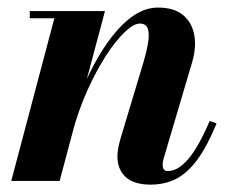

<svg xmlns="http://www.w3.org/2000/svg" viewBox="-20 -490 625 520"><path d="M388.3 10Q342.5 10 320.3 -10.6Q298 -31.3 298 -67Q298 -77.8 300.6 -90.8Q303.2 -103.8 306 -113.3L366 -313Q377.7 -351.8 381.4 -376.9Q385 -402 379.6 -414.1Q374.2 -426.2 358.5 -426.2Q342 -426.2 317.8 -403.1Q293.5 -380 267.1 -339.4Q240.8 -298.7 216.9 -245.8Q193 -192.8 176.8 -133H163.5Q175 -176.5 192.9 -223.4Q210.8 -270.3 234 -314Q257.3 -357.8 284.9 -393Q312.5 -428.3 343.6 -448.9Q374.8 -469.5 408.3 -469.5Q450.5 -469.5 475 -449.8Q499.5 -430 506 -396Q512.5 -362 499.8 -319.5L423.8 -62.8Q422.5 -58.8 421.5 -53.3Q420.5 -47.8 420.5 -43.8Q420.5 -35.5 423.9 -31.1Q427.3 -26.8 435 -26.8Q462 -26.8 489.9 -59.3Q517.8 -91.8 547.8 -162.3L566.5 -155.8Q542 -95.5 515.5 -59Q489 -22.5 458 -6.2Q427 10 388.3 10ZM10.5 0 127.2 -440.5H60.7V-460H264.3L141.5 0Z"/></svg>

Font: Bodoni Moda
Style: Italic
Weight: 400
Italic angle: -13°
Designer: Owen Earl
Foundry: indestructible type
Version: Version 2.005